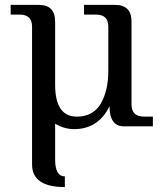

<svg xmlns="http://www.w3.org/2000/svg" viewBox="-20 -508 659 772"><path d="M240.7 244.1Q108.9 244.1 108.9 153.3V-400.4Q108.9 -449.2 60.1 -449.2H22.9V-488.3H136.7Q201.7 -488.3 201.7 -420.9V-167.5Q201.7 -39.1 288.6 -39.1Q354 -39.1 384.8 -90.6Q415.5 -142.1 415.5 -225.1V-400.4Q415.5 -449.2 366.7 -449.2H317.9V-488.3H442.9Q508.8 -488.3 508.8 -420.9V-87.9Q508.8 -39.1 559.6 -39.1H594.7V0H478.5Q420.4 0 420.4 -81.1Q375.5 11.2 277.8 11.2Q238.3 11.2 201.7 -10.7V133.8Q201.7 201.2 240.7 201.2Z"/></svg>

Font: Munson
Style: Regular
Weight: 400
Designer: Paul James MIller
Foundry: High-Logic / Made with FontCreator
Version: Version 2.10;May 5, 2019;FontCreator 11.5.0.2430 64-bit